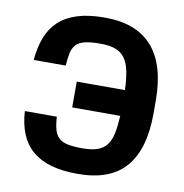

<svg xmlns="http://www.w3.org/2000/svg" viewBox="-83 -815 865 904"><g transform="rotate(10 350.0 -363.5)"><path d="M50.4 -482.6Q55.8 -543 73.7 -590.4Q91.6 -637.8 126.6 -670.5Q161.6 -703.1 215.4 -720.2Q269.2 -737.2 346.2 -737.2Q498.2 -737.2 574 -650.6Q649.9 -563.9 649.9 -392V-333.1Q649.9 -161.2 575.8 -75.6Q501.8 9.9 347.3 9.9Q273.4 9.9 219.3 -5.7Q165.1 -21.3 129.1 -52.4Q93 -83.5 74 -130Q55 -176.5 51.1 -238.3H204.2Q206.3 -200.3 213.4 -176Q220.5 -151.6 236.5 -137.4Q252.5 -123.2 279.3 -117.9Q306.1 -112.6 347.3 -112.6Q391.7 -112.6 419.7 -122.3Q447.8 -132.1 464.1 -153.6Q480.5 -175.1 487.6 -209.7Q494.7 -244.3 497.5 -294H267.8V-417.3H498.2Q496.1 -471.6 488.3 -508.9Q480.5 -546.2 463.4 -569.2Q446.4 -592.3 418 -602.5Q389.6 -612.6 346.2 -612.6Q301.1 -612.6 274 -606.2Q246.8 -599.8 231.9 -584.7Q217 -569.6 211.5 -544.7Q206 -519.9 203.5 -482.6Z"/></g></svg>

Font: Cannonade
Style: Bold
Weight: 700
Designer: Rasmus Andersson
Foundry: rsms
Version: Version 3.012;git-f93a4a705